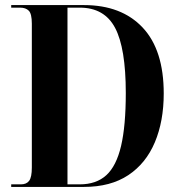

<svg xmlns="http://www.w3.org/2000/svg" viewBox="-20 -734 710 754"><path d="M24 0V-10H62Q84 -10 94.5 -24Q105 -38 105 -76V-641Q105 -680 93 -692Q81 -704 59 -704H24V-714H310Q457 -714 540 -626Q623 -538 623 -367Q623 -258 588 -175Q553 -92 483.5 -46Q414 0 310 0ZM293 -10Q358 -10 397.5 -46Q437 -82 455.5 -161Q474 -240 474 -369Q474 -545 432 -624.5Q390 -704 293 -704H245V-10Z"/></svg>

Font: Noto Serif Display Condensed
Style: Bold
Weight: 700
Width: 3
Designer: Monotype Design Team
Foundry: Monotype Imaging Inc.
Version: Version 2.009